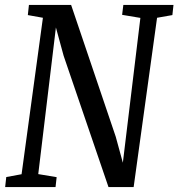

<svg xmlns="http://www.w3.org/2000/svg" viewBox="-20 -763 728 783"><path d="M1 0 5.5 -41 68 -52.5 155 -690.5 93.5 -701.5 98 -743H270L452 -205.5L481 -99.5L552.5 -690L478 -702.5L483 -743H687.5L683 -701.5L620.5 -690.5L525 0H422.5L239.5 -535.5L208 -651L136 -53L211 -40.5L206.5 0Z"/></svg>

Font: Merriweather 24pt SemiCondensed
Style: Italic
Weight: 400
Width: 4
Italic angle: -7.8°
Designer: Eben Sorkin
Foundry: Eben Sorkin
Version: Version 2.101